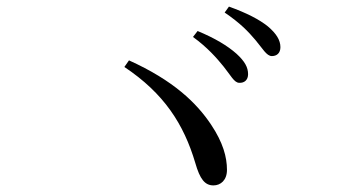

<svg xmlns="http://www.w3.org/2000/svg" viewBox="-20 -731 1040 582"><path d="M658 -529C679 -503 690 -480 705 -480C721 -479 732 -489 732 -506C732 -527 722 -545 697 -568C670 -592 632 -615 579 -637L565 -619C609 -587 637 -555 658 -529ZM754 -610C776 -584 788 -561 804 -561C819 -561 830 -570 830 -588C830 -609 818 -629 792 -651C766 -672 727 -692 674 -711L661 -693C708 -661 732 -636 754 -610ZM371 -548 357 -528C477 -448 537 -355 572 -237C586 -188 601 -169 627 -169C649 -169 668 -185 668 -216C668 -255 656 -299 620 -353C576 -419 506 -487 371 -548Z"/></svg>

Font: Source Han Serif KR
Style: Regular
Weight: 400
Designer: Ryoko NISHIZUKA 西塚涼子 (kana & ideographs); Frank Grießhammer (Latin, Greek & Cyrillic); Wenlong ZHANG 张文龙 (bopomofo); San
Foundry: Adobe
Version: Version 2.001;hotconv 1.1.0;makeotfexe 2.6.0